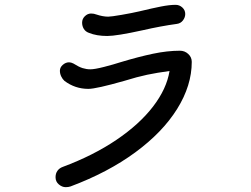

<svg xmlns="http://www.w3.org/2000/svg" viewBox="-20 -787 1040 795"><path d="M320 -693Q320 -709 331.5 -720Q343 -731 357 -731Q369 -731 379 -727Q406 -718 428 -718Q440 -718 483.5 -725.5Q527 -733 557 -740Q611 -753 646.5 -760Q682 -767 707 -767Q723 -767 735 -756Q747 -745 747 -729Q747 -715 737.5 -702.5Q728 -690 712 -688Q646 -679 572 -662Q463 -638 424 -638Q380 -638 348 -651Q334 -656 327 -667.5Q320 -679 320 -693ZM774 -531Q774 -433 713.5 -336Q653 -239 540 -156Q427 -73 272 -15Q263 -12 252 -12Q237 -12 223.5 -23.5Q210 -35 210 -53Q210 -69 218 -80Q226 -91 240 -96Q366 -143 461.5 -207.5Q557 -272 613.5 -345.5Q670 -419 682 -493Q630 -486 589.5 -477.5Q549 -469 494 -452Q378 -419 346 -419Q291 -419 247 -452Q239 -459 233.5 -470.5Q228 -482 228 -494Q228 -508 240 -518.5Q252 -529 266 -529Q274 -529 284 -524Q306 -510 322 -505Q338 -500 354 -500Q372 -500 411 -510Q450 -520 481 -530Q554 -552 613.5 -564.5Q673 -577 725 -577Q745 -577 759.5 -563.5Q774 -550 774 -531Z"/></svg>

Font: Tsukimi Rounded Medium
Style: Regular
Weight: 500
Designer: Takashi Funayama
Foundry: Takashi Funayama
Version: Version 1.032; ttfautohint (v1.8.3)